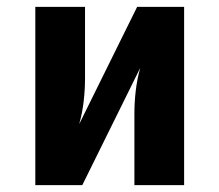

<svg xmlns="http://www.w3.org/2000/svg" viewBox="-20 -540 640 560"><path d="M83 0V-520H228V-312Q228 -278 224 -244Q220 -210 211 -178L380 -520H517V0H372V-208Q372 -242 376 -276Q380 -310 389 -342L220 0Z"/></svg>

Font: Iosevka Etoile Heavy
Style: Regular
Weight: 900
Designer: Belleve Invis
Foundry: Belleve Invis
Version: Version 22.1.2; ttfautohint (v1.8.4)